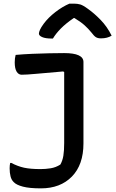

<svg xmlns="http://www.w3.org/2000/svg" viewBox="-20 -836 640 1056"><path d="M333 -544Q439 -544 439 -495V-47Q439 70 375.5 135Q312 200 205 200Q142 200 106 190.5Q70 181 56 166Q43 154 38 134Q33 114 33 90Q33 73 36 60H42Q78 79 113 86.5Q148 94 203 94Q231 94 259 89.5Q287 85 312 69Q324 48 328.5 20.5Q333 -7 333 -50V-440L327 -443Q233 -435 179 -430Q125 -425 99 -425Q82 -425 71.5 -442Q61 -459 61 -493Q61 -516 66 -534Q110 -538 158 -540Q206 -542 251.5 -543Q297 -544 333 -544ZM362 -816H386Q406 -816 421.5 -811.5Q437 -807 464 -787Q498 -763 533.5 -726.5Q569 -690 594 -640Q571 -625 535 -625Q518 -625 507.5 -631.5Q497 -638 483 -657Q466 -678 445 -697Q424 -716 389 -737H386Q342 -707 314.5 -679Q287 -651 271 -624H265Q230 -624 212 -632Q194 -640 194 -651Q194 -659 200 -672.5Q206 -686 220 -705Q245 -739 284.5 -769.5Q324 -800 362 -816Z"/></svg>

Font: Recursive Mn Csl St Med
Style: Regular
Weight: 500
Monospace: yes
Version: Version 1.079;hotconv 1.0.112;makeotfexe 2.5.65598; ttfautoh